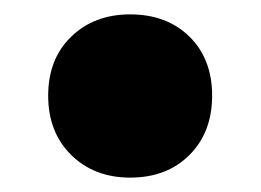

<svg xmlns="http://www.w3.org/2000/svg" viewBox="-20 -419 363 267"><path d="M47 -286Q47 -337 79 -368Q111 -399 161 -399Q212 -399 243.5 -368Q275 -337 275 -286Q275 -235 243.5 -203.5Q212 -172 161 -172Q111 -172 79 -203.5Q47 -235 47 -286Z"/></svg>

Font: Chess Sans ExtraBold
Style: Regular
Weight: 800
Designer: Wolf Bōese
Foundry: Wolf Bōese
Version: Version 7.223